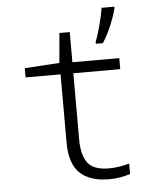

<svg xmlns="http://www.w3.org/2000/svg" viewBox="-54 -812 709 869"><g transform="rotate(-5 300.0 -378.0)"><path d="M400 -615Q407 -632 415 -659Q423 -686 430 -715Q437 -744 440 -766H498V-759Q490 -726 472 -683Q454 -640 432 -606H400ZM407 10Q319 10 274 -33.5Q229 -77 229 -172V-482H70V-524L228 -534L240 -669H287V-532H500V-482H287V-182Q287 -111 313.5 -75Q340 -39 410 -39Q435 -39 459.5 -43Q484 -47 503 -53V-5Q483 1 459.5 5.5Q436 10 407 10Z"/></g></svg>

Font: Noto Sans Mono Light
Style: Regular
Weight: 300
Designer: Monotype Design Team
Foundry: Monotype Imaging Inc.
Version: Version 2.014; ttfautohint (v1.8.4.7-5d5b)